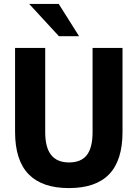

<svg xmlns="http://www.w3.org/2000/svg" viewBox="-20 -950 703 981"><path d="M332 11Q195 11 126 -60Q57 -131 57 -276V-705H211V-275Q211 -196 241.5 -158Q272 -120 333 -120Q394 -120 423.5 -157.5Q453 -195 453 -275V-705H606V-276Q606 -131 538 -60Q470 11 332 11ZM281 -765 129 -930H280L384 -765Z"/></svg>

Font: Nunito Sans 12pt ExtraLight
Style: Weight 830 Width 84 Optical size 12.0 YTLC 445
Weight: 830
Width: 4
Designer: Vernon Adams
Foundry: Vernon Adams
Version: Version 3.101;gftools[0.9.27]